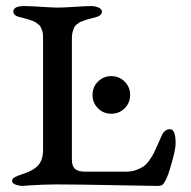

<svg xmlns="http://www.w3.org/2000/svg" viewBox="-20 -611 631 633"><path d="M303 -342Q321 -360 347 -360Q373 -360 391 -342Q409 -324 409 -298Q409 -272 391 -254Q373 -236 347 -236Q321 -236 303 -254Q285 -272 285 -298Q285 -324 303 -342ZM217 -85Q217 -63 227.5 -54Q238 -45 261 -45H395Q414 -45 429 -50.5Q444 -56 453.5 -62.5Q463 -69 473 -83.5Q483 -98 487.5 -107Q492 -116 501 -136.5Q510 -157 514 -166Q523 -185 541 -185Q559 -185 559 -138Q559 -119 546 -73.5Q533 -28 526 -17Q520 -5 515 -1.5Q510 2 498 2Q488 2 358 -0.5Q228 -3 166 -3Q145 -3 118.5 -2Q92 -1 73.5 0.5Q55 2 53 2Q20 -1 20 -15Q20 -22 28 -26.5Q36 -31 52.5 -36.5Q69 -42 75 -45Q100 -56 111 -72.5Q122 -89 122 -117V-482Q122 -491 121.5 -498.5Q121 -506 118 -512.5Q115 -519 113.5 -523Q112 -527 106 -531Q100 -535 98 -537Q96 -539 86.5 -542.5Q77 -546 73.5 -547Q70 -548 57.5 -551.5Q45 -555 40 -556Q24 -561 24 -573Q24 -591 60 -591Q80 -591 116.5 -588.5Q153 -586 171 -586Q189 -586 226.5 -588.5Q264 -591 281 -591Q294 -591 305 -586Q316 -581 316 -573Q316 -561 301 -556Q296 -554 283.5 -551Q271 -548 267 -546.5Q263 -545 254 -542Q245 -539 242 -537Q239 -535 233.5 -531Q228 -527 226 -523Q224 -519 221.5 -512.5Q219 -506 218 -498.5Q217 -491 217 -482Z"/></svg>

Font: EB Garamond 08
Style: Regular
Weight: 400
Version: Version 0.016 ; ttfautohint (v1.5)